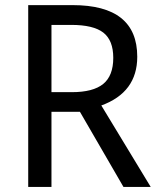

<svg xmlns="http://www.w3.org/2000/svg" viewBox="-20 -734 640 754"><path d="M182.1 -294.9V0H90.8V-713.9H265.1Q519 -713.9 519 -511.2Q519 -371.1 377.9 -319.8L571.8 0H464.8L293.9 -294.9ZM182.1 -372.1H262.2Q345.7 -372.1 385.3 -404.3Q424.8 -436.5 424.8 -506.8Q424.8 -575.7 385.7 -606Q346.7 -636.2 259.8 -636.2H182.1Z"/></svg>

Font: Droid Sans Mono
Style: Regular
Weight: 400
Monospace: yes
Version: Version 1.00 build 112